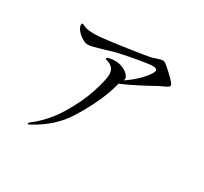

<svg xmlns="http://www.w3.org/2000/svg" viewBox="-159 -982 1317 1241"><g transform="rotate(30 500.0 -361.5)"><path d="M852 -643Q852 -637 845 -631Q835 -623 809 -612L780 -598Q738 -574 673 -540.5Q608 -507 553 -484Q539 -432 530 -406Q485 -286 409 -166Q333 -46 193 29Q183 35 178 35Q173 35 173 30Q173 27 186 16Q280 -56 344.5 -163Q409 -270 440.5 -367.5Q472 -465 472 -504Q472 -536 455 -553.5Q438 -571 407 -579Q401 -581 401 -585Q401 -592 420 -596.5Q439 -601 461 -601Q491 -601 517.5 -590Q544 -579 559.5 -562.5Q575 -546 575 -532Q575 -529 571 -519Q659 -578 707 -647Q720 -666 720 -677Q720 -694 687 -694Q663 -694 586.5 -680.5Q510 -667 456 -655Q418 -646 367 -630Q321 -616 295.5 -609.5Q270 -603 253 -603Q230 -603 199.5 -625Q169 -647 156 -674Q152 -685 152 -692Q152 -704 159 -704Q162 -704 172 -699Q182 -694 190 -691Q214 -684 252 -684Q287 -684 316 -688Q366 -693 497.5 -712Q629 -731 659 -739Q664 -741 690.5 -749.5Q717 -758 730 -758Q738 -758 753 -746Q787 -719 819.5 -686.5Q852 -654 852 -643Z"/></g></svg>

Font: Shippori Mincho Medium
Style: Regular
Weight: 500
Designer: FONTDASU
Foundry: FONTDASU / Google Inc. / but / Adobe
Version: Version 3.110; ttfautohint (v1.8.3)